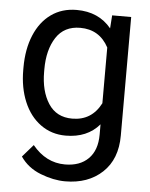

<svg xmlns="http://www.w3.org/2000/svg" viewBox="-53 -582 652 834"><g transform="rotate(5 273.0 -165.0)"><path d="M248 -538Q344 -538 399 -471L403 -528H486V-11Q486 92 424 150Q362 208 262 208Q211 208 154.5 186Q98 164 66 117L113 63Q172 135 255 135Q320 135 357 98Q394 61 394 -7V-52Q341 10 247 10Q185 10 137.5 -24.5Q90 -59 64.5 -120Q39 -181 39 -258V-269Q39 -349 64.5 -410Q90 -471 137 -504.5Q184 -538 248 -538ZM269 -66Q354 -66 394 -144V-387Q354 -462 270 -462Q200 -462 165 -408Q130 -354 130 -269V-258Q130 -174 165 -120Q200 -66 269 -66Z"/></g></svg>

Font: Freesentation 5 Medium
Style: Regular
Weight: 500
Designer: glyphs from Roboto by Christian Robertson / Hangul glyphs from Noto Sans CJK(Source Han Sans) by Jang Soo-young and Kang
Foundry: PT&
Version: Version 2.001